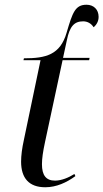

<svg xmlns="http://www.w3.org/2000/svg" viewBox="-20 -780 436 810"><path d="M171 10C218 10 261 -10 298 -37L294 -46C270 -31 240 -18 212 -18C174 -18 157 -41 157 -87C157 -111 161 -139 170 -181L244 -526H356L358 -536H246L262 -610C274 -670 294 -690 331 -690C349 -690 365 -681 375 -665C389 -677 396 -692 396 -709C396 -740 375 -760 345 -760C297 -760 286 -727 261 -642C234 -549 174 -534 81 -534L79 -526H151L81 -191C73 -155 69 -124 69 -98C69 -29 102 10 171 10Z"/></svg>

Font: Noto Serif Display SemiCondensed
Style: Italic
Weight: 400
Width: 4
Italic angle: -12°
Designer: Monotype Design Team
Foundry: Monotype Imaging Inc.
Version: Version 2.009